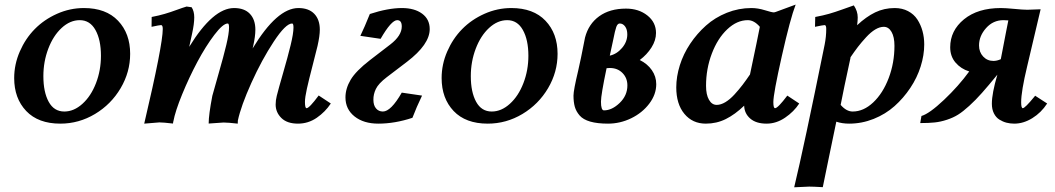

<svg xmlns="http://www.w3.org/2000/svg" viewBox="-20 -525 4502 819"><path d="M337.9 -490.7Q432.1 -490.7 483.6 -436.5Q535.2 -382.3 535.2 -295.4Q535.2 -217.8 494.6 -148.9Q454.1 -80.1 385.3 -38.8Q316.4 2.4 237.3 2.4Q143.1 2.4 91.8 -51.5Q40.5 -105.5 40.5 -191.9Q40.5 -250.5 64.5 -305.4Q88.4 -360.4 128.2 -400.9Q168 -441.4 223.1 -466.1Q278.3 -490.7 337.9 -490.7ZM320.3 -439Q278.8 -439 242.9 -405.8Q207 -372.6 186 -317.4Q165 -262.2 165 -200.2Q165 -132.3 187.7 -90.8Q210.4 -49.3 254.4 -49.3Q295.4 -49.3 331.8 -82.3Q368.2 -115.2 389.4 -170.2Q410.6 -225.1 410.6 -287.1Q410.6 -355 387.2 -397Q363.8 -439 320.3 -439Z M1252.9 -490.7Q1296.9 -490.7 1320.6 -466.1Q1344.2 -441.4 1344.2 -398.4Q1344.2 -372.1 1334.5 -329.1Q1328.6 -304.2 1313 -244.1Q1297.4 -184.1 1289.1 -146.7Q1280.8 -109.4 1280.8 -90.3Q1280.8 -63.5 1287.6 -63.5Q1299.3 -63.5 1339.4 -117.7L1391.1 -83.5Q1367.7 -47.9 1331.3 -22.7Q1294.9 2.4 1251 2.4Q1204.6 2.4 1180.2 -21.7Q1155.8 -45.9 1155.8 -79.1Q1155.8 -97.2 1160.6 -116.2Q1168 -146 1187.7 -214.1Q1207.5 -282.2 1219.7 -332.3Q1231.9 -382.3 1231.9 -407.7Q1231.9 -424.8 1226.1 -424.8Q1198.7 -424.8 1147.7 -347.4Q1096.7 -270 1052.2 -171.4Q1007.8 -72.8 994.6 -10.7Q994.1 -6.3 994.1 2.4Q953.1 -2.4 933.6 -2.4L870.1 2Q870.1 -35.6 885.7 -116.2Q892.1 -140.6 912.8 -212.4Q933.6 -284.2 945.3 -333.3Q957 -382.3 957 -407.7Q957 -424.8 951.7 -424.8Q931.2 -424.8 894.3 -376.2Q857.4 -327.6 822 -261.2Q786.6 -194.8 757.1 -122.8Q727.5 -50.8 719.2 -5.9H718.8Q718.8 -4.4 718.5 -2Q718.3 0.5 717.8 2Q676.3 -2.9 659.7 -2.9L595.2 2.4Q674.3 -334 674.3 -401.4Q674.3 -418 667 -418Q660.2 -418 626.5 -410.6L627 -452.6Q657.7 -458.5 682.6 -465.8Q707.5 -473.1 733.4 -482.7Q759.3 -492.2 775.9 -497.1L797.4 -494.1Q808.6 -477.1 808.6 -450.7Q808.6 -423.3 799.3 -380.9Q791.5 -343.8 787.1 -325.2Q888.7 -490.7 978.5 -490.7Q1022.5 -490.7 1045.9 -466.1Q1069.3 -441.4 1069.3 -398.4Q1069.3 -370.1 1060.1 -329.1Q1058.1 -322.8 1057.6 -318.4Q1161.6 -490.7 1252.9 -490.7Z M1613.3 -49.3Q1647.5 -49.3 1693.8 -129.9L1780.3 -117.2Q1756.3 -67.4 1739.3 -22.5Q1664.1 2.4 1593.8 2.4Q1531.2 2.4 1492.4 -28.3Q1453.6 -59.1 1453.6 -109.4Q1453.6 -147.5 1475.8 -184.8Q1498 -222.2 1558.1 -268.6L1645 -335.4Q1693.8 -373 1693.8 -412.1Q1693.8 -439 1674.3 -439Q1649.4 -439 1603.5 -359.4L1517.1 -372.1Q1534.7 -408.2 1557.6 -465.3Q1635.3 -490.7 1694.3 -490.7Q1748 -490.7 1780.5 -466.8Q1813 -442.9 1813 -400.9Q1813 -335.4 1715.8 -261.2L1629.9 -195.8Q1594.2 -168.5 1583.3 -145.5Q1572.3 -122.6 1572.8 -99.1Q1572.8 -75.7 1584 -62.5Q1595.2 -49.3 1613.3 -49.3Z M2161.1 -490.7Q2255.4 -490.7 2306.9 -436.5Q2358.4 -382.3 2358.4 -295.4Q2358.4 -217.8 2317.9 -148.9Q2277.3 -80.1 2208.5 -38.8Q2139.6 2.4 2060.5 2.4Q1966.3 2.4 1915 -51.5Q1863.8 -105.5 1863.8 -191.9Q1863.8 -250.5 1887.7 -305.4Q1911.6 -360.4 1951.4 -400.9Q1991.2 -441.4 2046.4 -466.1Q2101.6 -490.7 2161.1 -490.7ZM2143.6 -439Q2102.1 -439 2066.2 -405.8Q2030.3 -372.6 2009.3 -317.4Q1988.3 -262.2 1988.3 -200.2Q1988.3 -132.3 2011 -90.8Q2033.7 -49.3 2077.6 -49.3Q2118.7 -49.3 2155 -82.3Q2191.4 -115.2 2212.6 -170.2Q2233.9 -225.1 2233.9 -287.1Q2233.9 -355 2210.4 -397Q2187 -439 2143.6 -439Z M2573.7 2.4Q2528.3 2.4 2497.8 -6.3Q2467.3 -15.1 2452.4 -32.5Q2437.5 -49.8 2431.9 -69.6Q2426.3 -89.4 2426.3 -117.2Q2426.3 -140.1 2446.3 -223.6Q2456.5 -266.6 2475.6 -365.2Q2490.7 -422.9 2535.9 -455.6Q2581.1 -488.3 2650.4 -488.3Q2704.6 -488.3 2741.5 -459Q2778.3 -429.7 2778.3 -384.3Q2778.3 -353 2759 -322.5Q2739.7 -292 2709 -269Q2741.7 -252.9 2760.5 -225.8Q2779.3 -198.7 2779.3 -166Q2779.3 -122.1 2749.5 -82.8Q2719.7 -43.5 2672.4 -20.5Q2625 2.4 2573.7 2.4ZM2582 -234.9Q2572.3 -234.9 2567.4 -233.9Q2543.5 -120.1 2543.5 -91.3Q2543.5 -54.2 2556.2 -54.2Q2590.3 -54.2 2623.3 -85.9Q2656.2 -117.7 2656.2 -160.6Q2656.2 -192.4 2635.3 -213.6Q2614.3 -234.9 2582 -234.9ZM2595.7 -355Q2586.9 -316.9 2581.1 -287.6Q2611.3 -294.4 2633.5 -320.6Q2655.8 -346.7 2655.8 -378.4Q2655.8 -399.4 2646.5 -412.1Q2637.2 -424.8 2623.5 -424.8Q2614.3 -424.8 2608.9 -410.2Q2603.5 -395.5 2595.7 -355Z M3250 2.4Q3205.1 2.4 3180.2 -19.3Q3155.3 -41 3154.3 -74.2Q3115.2 -36.6 3075.9 -17.1Q3036.6 2.4 2990.7 2.4Q2934.1 2.4 2899.4 -39.3Q2864.7 -81.1 2864.7 -152.3Q2864.7 -198.2 2879.9 -246.6Q2895 -294.9 2924.1 -338.4Q2953.1 -381.8 2991.5 -416Q3029.8 -450.2 3080.3 -470.5Q3130.9 -490.7 3185.1 -490.7Q3212.9 -490.7 3242.7 -481.4Q3272.5 -472.2 3280.3 -472.2Q3283.7 -472.2 3289.1 -474.1L3374 -505.4Q3351.1 -446.3 3314.9 -285.6Q3278.8 -125 3278.8 -89.4Q3278.8 -63.5 3286.1 -63.5Q3297.9 -63.5 3338.4 -117.2L3389.2 -83.5Q3366.7 -48.8 3329.1 -23.2Q3291.5 2.4 3250 2.4ZM3181.6 -210.9 3179.2 -207.5Q3212.4 -364.3 3221.2 -410.6Q3196.8 -439 3169.9 -439Q3123.5 -439 3082.3 -400.1Q3041 -361.3 3016.4 -296.4Q2991.7 -231.4 2991.7 -158.7Q2991.7 -121.1 3004.2 -99.4Q3016.6 -77.6 3037.1 -77.6Q3054.7 -77.6 3074 -89.1Q3093.3 -100.6 3112.8 -121.8Q3132.3 -143.1 3147.7 -163.3Q3163.1 -183.6 3181.6 -210.9Z M3602.1 2.4Q3572.3 2.4 3547.4 -5.9Q3538.6 35.2 3515.1 149.7Q3491.7 264.2 3489.7 273.4Q3449.2 271 3431.6 271L3367.7 273.9Q3408.7 104 3497.6 -334.5Q3504.4 -368.7 3504.4 -401.4Q3504.4 -418 3497.6 -418Q3491.2 -418 3456.5 -410.6L3457.5 -452.6Q3491.7 -459 3516.4 -466.1Q3541 -473.1 3575.2 -485.4Q3609.4 -497.6 3622.1 -502Q3638.7 -477.5 3638.7 -450.7Q3638.7 -437 3636.2 -417.5Q3674.8 -453.6 3713.1 -472.2Q3751.5 -490.7 3796.4 -490.7Q3828.6 -490.7 3853.5 -477.5Q3878.4 -464.4 3893.1 -441.9Q3907.7 -419.4 3915 -392.6Q3922.4 -365.7 3922.4 -335.4Q3922.4 -289.6 3907.2 -241.5Q3892.1 -193.4 3863 -149.9Q3834 -106.4 3795.7 -72.3Q3757.3 -38.1 3706.8 -17.8Q3656.2 2.4 3602.1 2.4ZM3605.5 -277.3 3608.4 -280.8Q3577.6 -139.2 3565.9 -77.6Q3590.3 -49.3 3617.2 -49.3Q3663.6 -49.3 3704.8 -88.1Q3746.1 -127 3770.8 -191.9Q3795.4 -256.8 3795.4 -329.6Q3795.4 -367.2 3783 -388.9Q3770.5 -410.6 3750 -410.6Q3732.4 -410.6 3713.4 -399.2Q3694.3 -387.7 3674.6 -366.2Q3654.8 -344.7 3639.6 -325Q3624.5 -305.2 3605.5 -277.3Z M4418.9 -485.4 4361.3 -241.2Q4335.9 -135.3 4335.9 -88.9Q4335.9 -63.5 4342.8 -63.5Q4352.1 -63.5 4392.1 -112.3Q4394.5 -115.2 4395.5 -116.7L4446.8 -83.5Q4421.4 -44.4 4383.5 -21Q4345.7 2.4 4306.6 2.4Q4289.1 2.4 4273.2 -1.7Q4257.3 -5.9 4242.9 -14.9Q4228.5 -23.9 4219.7 -41.3Q4210.9 -58.6 4210.9 -82.5Q4210.9 -126.5 4234.4 -206.5Q4195.8 -159.2 4168.7 -128.7Q4141.6 -98.1 4114.5 -73.5Q4087.4 -48.8 4066.7 -35.9Q4045.9 -22.9 4019.3 -14.2Q3992.7 -5.4 3967.3 -2.7Q3941.9 0 3905.3 0L3910.6 -30.3Q3944.3 -40 4006.6 -98.9Q4068.8 -157.7 4114.3 -220.2Q4078.6 -231.4 4055.9 -258.1Q4033.2 -284.7 4033.2 -323.2Q4033.2 -394.5 4092 -442.6Q4150.9 -490.7 4249 -490.7Q4269.5 -490.7 4306.6 -487.1Q4343.8 -483.4 4362.3 -483.4Q4372.1 -483.4 4418.9 -485.4ZM4249 -272.5Q4251.5 -285.2 4257.6 -316.9Q4263.7 -348.6 4271 -386.5Q4278.3 -424.3 4281.2 -438Q4266.6 -439 4260.3 -439Q4216.3 -439 4186.3 -405.3Q4156.2 -371.6 4156.2 -331.1Q4156.2 -302.7 4173.8 -283.9Q4191.4 -265.1 4217.8 -265.1Q4232.4 -265.1 4249 -272.5Z"/></svg>

Font: Flanker
Style: Bold Italic
Weight: 700
Italic angle: -12°
Designer: Flanker
Version: Version 2.000